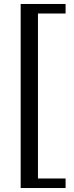

<svg xmlns="http://www.w3.org/2000/svg" viewBox="-20 -756 370 966"><path d="M84 -736H310V-688H171V142H310V190H84Z"/></svg>

Font: Play
Style: Regular
Weight: 400
Designer: Jonas Hecksher (Cyrillic expansion: Cyreal)
Foundry: Jonas Hecksher, Playtype, e-types AS
Version: Version 2.101; ttfautohint (v1.5.65-e2d9)